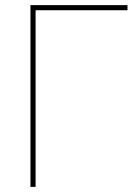

<svg xmlns="http://www.w3.org/2000/svg" viewBox="-20 -730 538 750"><path d="M99 0V-710H478V-690H119V0Z"/></svg>

Font: Raleway Thin
Style: Regular
Weight: 100
Designer: Matt McInerney, Pablo Impallari, Rodrigo Fuenzalida
Foundry: Matt McInerney, Pablo Impallari, Rodrigo Fuenzalida
Version: Version 4.026